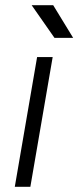

<svg xmlns="http://www.w3.org/2000/svg" viewBox="-20 -720 302 740"><path d="M37 0 123 -500H183L97 0ZM190 -574 102 -700H185L262 -574Z"/></svg>

Font: Figtree Light
Style: Italic
Weight: 300
Italic angle: -9.5°
Foundry: Erik Kennedy
Version: Version 2.001; ttfautohint (v1.8.4.7-5d5b);gftools[0.9.27]